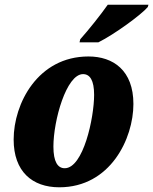

<svg xmlns="http://www.w3.org/2000/svg" viewBox="-20 -786 651 816"><path d="M318 -606H398C468 -641 581 -724 608 -756L611 -766H438C408 -723 355 -657 321 -619ZM232 10C449 10 547 -197 547 -344C547 -487 461 -546 356 -546C141 -546 38 -346 38 -193C38 -57 117 10 232 10ZM255 -71C225 -71 207 -99 207 -163C207 -274 262 -471 333 -471C362 -471 380 -445 380 -383C380 -285 334 -71 255 -71Z"/></svg>

Font: Noto Serif Condensed Black
Style: Italic
Weight: 900
Width: 3
Italic angle: -12°
Designer: Monotype Design Team
Foundry: Monotype Imaging Inc.
Version: Version 2.013